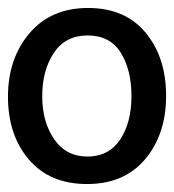

<svg xmlns="http://www.w3.org/2000/svg" viewBox="-21 -848 437 482"><path d="M309 -606.5Q309 -673 282 -716Q255 -759 199 -759Q143 -759 114 -715Q85 -671 85 -606.5Q85 -542 115 -498.5Q145 -455 198.5 -455Q252 -455 280.5 -497.5Q309 -540 309 -606.5ZM396 -607.5Q396 -511 343.5 -448.5Q291 -386 197.5 -386Q104 -386 51.5 -447.5Q-1 -509 -1 -605Q-1 -701 53 -764.5Q107 -828 200 -828Q293 -828 344.5 -766Q396 -704 396 -607.5Z"/></svg>

Font: Hind Medium
Style: Regular
Weight: 500
Designer: Manushi Parikh, Satya Rajpurohit
Foundry: Indian Type Foundry
Version: Version 1.201;PS 1.0;hotconv 1.0.78;makeotf.lib2.5.61930; tt